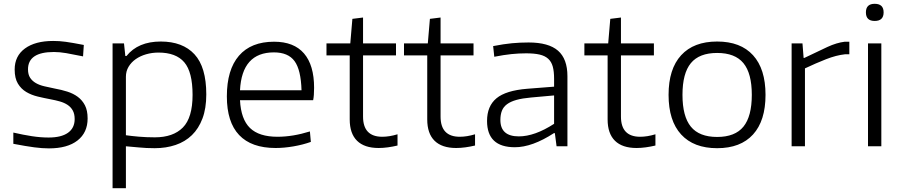

<svg xmlns="http://www.w3.org/2000/svg" viewBox="-20 -768 4733 1008"><path d="M237 11Q202 11 160 5.5Q118 0 50 -13V-72Q102 -60 147.5 -53Q193 -46 235 -46Q302 -46 337 -71Q372 -96 372 -143Q372 -170 362 -188Q352 -206 334.5 -217.5Q317 -229 294 -235.5Q271 -242 244 -247Q212 -253 178.5 -261Q145 -269 118 -285Q91 -301 74 -329Q57 -357 57 -403Q57 -474 111 -513.5Q165 -553 259 -553Q276 -553 291.5 -552Q307 -551 325 -548.5Q343 -546 366 -542Q389 -538 420 -532L416 -472Q363 -483 328 -489Q293 -495 263 -495Q127 -495 127 -404Q127 -377 138 -360Q149 -343 168 -332Q187 -321 213 -315Q239 -309 268 -303Q302 -297 333.5 -287Q365 -277 388.5 -259.5Q412 -242 426 -215Q440 -188 440 -146Q440 -72 387 -30.5Q334 11 237 11Z M571 -540H631L638 -474H644Q705 -550 824 -550Q939 -550 1001 -483Q1063 -416 1063 -272Q1063 -199 1043 -146Q1023 -93 987.5 -58.5Q952 -24 902 -7Q852 10 792 10Q747 10 708.5 6Q670 2 641 0V220H571ZM793 -47Q889 -47 940 -98.5Q991 -150 991 -270Q991 -390 947.5 -441Q904 -492 812 -492Q778 -492 747 -483Q716 -474 692.5 -457.5Q669 -441 655 -417.5Q641 -394 641 -365V-58Q669 -54 708.5 -50.5Q748 -47 793 -47Z M1427 9Q1300 9 1235.5 -59Q1171 -127 1171 -262Q1171 -402 1234.5 -475.5Q1298 -549 1419 -549Q1523 -549 1576 -487.5Q1629 -426 1629 -307Q1629 -265 1624 -242H1240Q1245 -142 1292.5 -96Q1340 -50 1437 -50Q1477 -50 1519.5 -57Q1562 -64 1607 -78L1612 -23Q1570 -8 1520.5 0.5Q1471 9 1427 9ZM1418 -493Q1250 -493 1240 -294H1563Q1560 -401 1526.5 -447Q1493 -493 1418 -493Z M1968 9Q1893 9 1854.5 -29Q1816 -67 1816 -141V-477H1694V-540H1819L1830 -669L1886 -676V-540H2059V-477H1886V-156Q1886 -50 1987 -50Q2024 -50 2067 -63V-4Q2042 2 2016.5 5.5Q1991 9 1968 9Z M2375 9Q2300 9 2261.5 -29Q2223 -67 2223 -141V-477H2101V-540H2226L2237 -669L2293 -676V-540H2466V-477H2293V-156Q2293 -50 2394 -50Q2431 -50 2474 -63V-4Q2449 2 2423.5 5.5Q2398 9 2375 9Z M2683 5Q2537 5 2537 -133Q2537 -211 2586.5 -252Q2636 -293 2748 -302L2889 -313V-355Q2889 -393 2882 -418.5Q2875 -444 2858 -459.5Q2841 -475 2813 -481.5Q2785 -488 2742 -488Q2704 -488 2665 -484Q2626 -480 2575 -470L2569 -526Q2625 -537 2667.5 -541Q2710 -545 2755 -545Q2860 -545 2909.5 -502Q2959 -459 2959 -368V0H2902L2893 -69H2888Q2774 5 2683 5ZM2704 -52Q2787 -52 2889 -118V-267L2767 -256Q2722 -252 2691.5 -243.5Q2661 -235 2642 -221Q2623 -207 2615 -186.5Q2607 -166 2607 -138Q2607 -52 2704 -52Z M3322 9Q3247 9 3208.5 -29Q3170 -67 3170 -141V-477H3048V-540H3173L3184 -669L3240 -676V-540H3413V-477H3240V-156Q3240 -50 3341 -50Q3378 -50 3421 -63V-4Q3396 2 3370.5 5.5Q3345 9 3322 9Z M3745 10Q3622 10 3556 -62Q3490 -134 3490 -270Q3490 -406 3556 -478Q3622 -550 3745 -550Q3868 -550 3933.5 -478Q3999 -406 3999 -270Q3999 -134 3933.5 -62Q3868 10 3745 10ZM3745 -49Q3839 -49 3883 -103Q3927 -157 3927 -270Q3927 -383 3883 -436.5Q3839 -490 3745 -490Q3651 -490 3607 -436.5Q3563 -383 3563 -270Q3563 -157 3607 -103Q3651 -49 3745 -49Z M4136 -540H4193L4199 -464H4203Q4275 -499 4324 -521.5Q4373 -544 4415 -549H4439V-483H4416Q4370 -478 4316.5 -457Q4263 -436 4206 -409V0H4136Z M4572 -658Q4526 -658 4526 -703Q4526 -748 4572 -748Q4619 -748 4619 -703Q4619 -658 4572 -658ZM4537 -540H4607V0H4537Z"/></svg>

Font: Encode Sans Wide
Style: Light
Weight: 300
Designer: Pablo Impallari, Andres Torresi
Foundry: Pablo Impallari, Andres Torresi
Version: Version 1.000; ttfautohint (v1.00) -l 8 -r 50 -G 200 -x 14 -